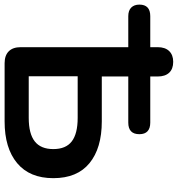

<svg xmlns="http://www.w3.org/2000/svg" viewBox="-18 -762 753 812"><g transform="rotate(90 358.0 -356.5)"><path d="M220 0Q187 0 169.5 -17.5Q152 -35 152 -68V-523H21Q-3 -523 -15.5 -535.5Q-28 -548 -28 -570Q-28 -616 21 -616H185L152 -558V-647Q152 -679 168.5 -696Q185 -713 214 -713Q244 -713 260 -696Q276 -679 276 -647V-558L243 -616H471Q495 -616 507.5 -604.5Q520 -593 520 -570Q520 -523 471 -523H276V-411H466Q579 -411 642.5 -359Q706 -307 706 -206Q706 -106 642.5 -53Q579 0 466 0ZM275 -102H451Q518 -102 550.5 -127.5Q583 -153 583 -206Q583 -259 550.5 -284Q518 -309 451 -309H275Z"/></g></svg>

Font: Nunito ExtraLight
Style: Regular
Weight: 200
Designer: Vernon Adams
Foundry: Vernon Adams
Version: Version 3.602